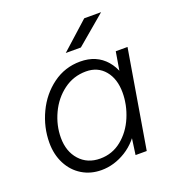

<svg xmlns="http://www.w3.org/2000/svg" viewBox="-130 -804 843 920"><g transform="rotate(-20 291.5 -344.0)"><path d="M422 -93 490 -500H550L466 0H409ZM41 -196Q41 -275 75.5 -348Q110 -421 172 -466.5Q234 -512 312 -512Q395 -512 443.5 -456Q492 -400 492 -308Q492 -207 454.5 -134.5Q417 -62 357 -25Q297 12 232 12Q177 12 133.5 -14.5Q90 -41 65.5 -88.5Q41 -136 41 -196ZM453 -303Q453 -373 417.5 -415.5Q382 -458 322 -458Q258 -458 207.5 -420.5Q157 -383 129 -323Q101 -263 101 -200Q101 -130 140.5 -86Q180 -42 245 -42Q307 -42 354.5 -80.5Q402 -119 427.5 -179.5Q453 -240 453 -303ZM402 -700H488L339 -574H262Z"/></g></svg>

Font: Oak Sans Light Italic
Style: Regular
Weight: 400
Italic angle: -9.5°
Foundry: Erik Kennedy, Walven
Version: Version 1.000;Glyphs 3.1.2 (3151)